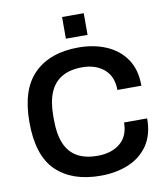

<svg xmlns="http://www.w3.org/2000/svg" viewBox="-95 -956 911 1047"><g transform="rotate(-10 360.5 -432.5)"><path d="M378 12Q221 12 133 -72.5Q45 -157 45 -343Q45 -524 133 -611Q221 -698 378 -698Q463 -698 531.5 -669Q600 -640 640.5 -581.5Q681 -523 681 -433H548Q548 -508 501 -548Q454 -588 380 -588Q312 -588 267 -561.5Q222 -535 200.5 -483Q179 -431 179 -354V-332Q179 -254 200.5 -202Q222 -150 266.5 -124Q311 -98 380 -98Q458 -98 505.5 -137.5Q553 -177 553 -252H681Q681 -162 641 -103.5Q601 -45 532.5 -16.5Q464 12 378 12ZM320 -757V-877H440V-757Z"/></g></svg>

Font: Archivo Variable SemiBold
Style: Regular
Weight: 600
Designer: Hector Gatti
Foundry: Omnibus-Type
Version: Version 2.001